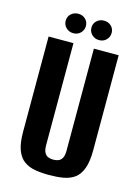

<svg xmlns="http://www.w3.org/2000/svg" viewBox="-113 -790 633 866"><g transform="rotate(15 203.5 -356.5)"><path d="M203.5 12Q167.7 12 137.7 6.8Q107.8 1.6 85.9 -14.1Q64 -29.8 52 -61.5Q40 -93.1 40 -146.8V-591H156V-114.4Q156 -92.5 162.5 -80.5Q168.9 -68.4 179.8 -64.1Q190.6 -59.9 203.5 -59.9Q216.5 -59.9 227.5 -64.1Q238.5 -68.4 245 -80.5Q251.4 -92.5 251.4 -114.4V-591H367.1V-147.5Q367.1 -93.8 355.1 -61.8Q343.1 -29.8 321.4 -14.1Q299.6 1.6 269.5 6.8Q239.4 12 203.5 12ZM143.4 -634.1Q123.2 -634.1 109.5 -647.5Q95.9 -660.8 95.9 -680Q95.9 -699.2 109.5 -712Q123.2 -724.9 143.4 -724.9Q163.7 -724.9 177 -712Q190.3 -699.2 190.3 -680Q190.3 -660.8 177 -647.5Q163.7 -634.1 143.4 -634.1ZM263.7 -634.1Q243.4 -634.1 229.7 -647.5Q216.1 -660.8 216.1 -680Q216.1 -699.2 229.7 -712Q243.4 -724.9 263.7 -724.9Q283.9 -724.9 297.2 -712Q310.5 -699.2 310.5 -680Q310.5 -660.8 297.2 -647.5Q283.9 -634.1 263.7 -634.1Z"/></g></svg>

Font: Alumni Sans Thin
Style: Regular
Weight: 100
Designer: Robert E. Leuschke
Foundry: Robert E. Leuschke
Version: Version 1.018